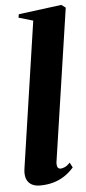

<svg xmlns="http://www.w3.org/2000/svg" viewBox="-57 -849 399 894"><g transform="rotate(-5 142.0 -402.5)"><path d="M178.5 -87.5Q178 -69.5 182.8 -63.8Q187.5 -58 195.5 -58Q204 -58 215.8 -63.2Q227.5 -68.5 240 -82L252 -58.5Q232.5 -36 208.2 -20Q184 -4 155.2 4Q126.5 12 93 12Q73 12 58 5Q43 -2 34.5 -16.5Q26 -31 26 -55Q26 -59.5 27 -67.2Q28 -75 29.5 -85.2Q31 -95.5 32.5 -105.5L128.5 -755.5L61.5 -775L64 -791L265 -817L284.5 -802.5Z"/></g></svg>

Font: Merriweather 144pt ExtraBold
Style: Italic
Weight: 800
Italic angle: -7.8°
Version: Version 2.101